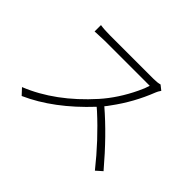

<svg xmlns="http://www.w3.org/2000/svg" viewBox="-132 -968 1264 1264"><g transform="rotate(45 500.0 -336.5)"><path d="M747.1 -690.4 780.3 -664.1Q766.6 -644.5 761.7 -630.9Q705.1 -485.4 612.3 -360.4Q599.6 -341.8 586.9 -327.1Q731.4 -203.1 882.8 -24.4Q884.8 -22.5 885.7 -21.5L842.8 16.6Q715.8 -142.6 575.2 -270.5Q563.5 -280.3 553.7 -289.1Q360.4 -82 154.3 9.8L114.3 -33.2Q335.9 -122.1 527.3 -335.9Q612.3 -431.6 672.9 -558.6Q693.4 -600.6 703.1 -633.8H284.2Q260.7 -633.8 207 -630.9Q195.3 -629.9 193.4 -629.9V-689.5Q228.5 -683.6 284.2 -683.6H689.5Q724.6 -683.6 747.1 -690.4Z"/></g></svg>

Font: Taipei Sans TC Beta Light
Style: Regular
Weight: 300
Designer: JT Foundry
Foundry: JT Foundry
Version: Version 1.000